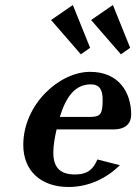

<svg xmlns="http://www.w3.org/2000/svg" viewBox="-20 -737 544 767"><path d="M271 -717 184 -657 303 -520 340 -546ZM431 -717 344 -657 463 -520 500 -546ZM73 -158C73 -54 144 10 254 10C336 10 407 -26 459 -77L369 -100C354 -63 331 -40 280 -40C216 -40 193 -72 193 -128C193 -154 198 -185 206 -220H433C484 -220 504 -246 504 -279C504 -369 454 -450 340 -450C216 -450 73 -319 73 -158ZM219 -270C244 -351 280 -400 343 -400C379 -400 390 -376 390 -339C390 -284 383 -270 342 -270Z"/></svg>

Font: Pfennig
Style: BoldItalic
Weight: 700
Italic angle: -13°
Version: Version 20100423